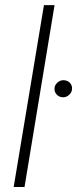

<svg xmlns="http://www.w3.org/2000/svg" viewBox="-20 -748 308 768"><path d="M198.2 -727.5 78.1 0H34.7L155.8 -727.5ZM232.4 -358.9Q217.3 -358.9 207 -369.6Q196.8 -380.4 198.2 -395Q198.7 -407.7 209.5 -417.5Q220.2 -427.2 233.4 -427.2Q249.5 -427.2 259.5 -416.7Q269.5 -406.2 268.1 -391.1Q267.1 -378.4 256.6 -368.7Q246.1 -358.9 232.4 -358.9Z"/></svg>

Font: Inter Tight ExtraLight
Style: Italic
Weight: 250
Italic angle: -9.39999°
Designer: Rasmus Andersson
Foundry: rsms
Version: Version 3.004